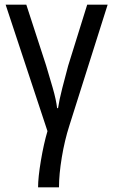

<svg xmlns="http://www.w3.org/2000/svg" viewBox="-20 -557 484 817"><path d="M351 -537 270 -277Q258 -233 245 -182Q232 -131 227 -97H223Q219 -132 204.5 -182.5Q190 -233 176 -279L92 -537H4L182 1Q166 55 154 126.5Q142 198 142 240H231Q231 185 243 112.5Q255 40 275 -22L438 -537Z"/></svg>

Font: Noto Sans UI SemiCondensed
Style: Regular
Weight: 400
Width: 4
Designer: Monotype Design Team
Foundry: Monotype Imaging Inc.
Version: 1.001